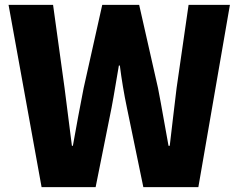

<svg xmlns="http://www.w3.org/2000/svg" viewBox="-20 -765 975 785"><path d="M150 0H371L436 -324C447 -381 456 -441 466 -497H470C477 -441 487 -381 499 -324L566 0H791L920 -745H751L702 -405C693 -328 683 -249 674 -169H669C654 -249 641 -329 626 -405L549 -745H398L322 -405C307 -328 292 -249 278 -169H274C264 -249 254 -327 244 -405L197 -745H15Z"/></svg>

Font: Noto Sans KR Black
Style: Regular
Weight: 900
Designer: Ryoko NISHIZUKA 西塚涼子 (kana, bopomofo & ideographs); Paul D. Hunt (Latin, Greek & Cyrillic); Sandoll Communications 산돌커뮤니
Foundry: Adobe
Version: Version 2.004;hotconv 1.0.118;makeotfexe 2.5.65603